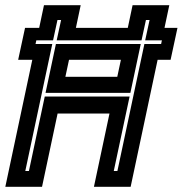

<svg xmlns="http://www.w3.org/2000/svg" viewBox="-24 -720 704 740"><path d="M-3.5 0 100.5 -489.5H46L72.5 -612.5H127L145.5 -700H287L268.5 -612.5H468.5L487 -700H628.5L610 -612.5H660L633.5 -489.5H583.5L479.5 0H338L398 -282.5H198L138 0ZM73.5 -61H87.5L148.5 -348H475.5L414.5 -61H428.5L532.5 -550.5H597L600 -564.5H535.5L552.5 -643H538.5L521.5 -564.5H194.5L211.5 -643H197.5L180.5 -564.5H116L113 -550.5H177.5ZM151.5 -362 191.5 -550.5H518.5L478.5 -362ZM228 -424H428L442 -489.5H242Z"/></svg>

Font: Tourney Thin
Style: Italic
Weight: 100
Italic angle: -12°
Designer: Tyler Finck
Foundry: Etcetera Type Co
Version: Version 1.015